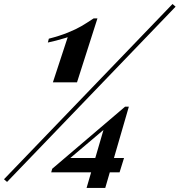

<svg xmlns="http://www.w3.org/2000/svg" viewBox="-133 -844 888 949"><path d="M0 0ZM480 -63 458 7.8H409.7L387.2 85H294.9L317.4 7.8H120.1L125 -9.8L485.4 -316.9H503.9L430.2 -63ZM378.4 -201.7 214.4 -63H337.9ZM128.4 -437 201.7 -660.2 189.5 -656.2Q141.6 -641.6 103.5 -633.8L108.4 -652.8Q162.1 -666.5 202.4 -682.9Q242.7 -699.2 268.6 -714.4Q294.4 -729.5 329.6 -752.9H348.6L247.6 -437ZM-98.1 55.2 -113.3 42 719.7 -824.2 734.9 -811Z"/></svg>

Font: TypoPRO Playfair Display
Style: Italic
Weight: 900
Italic angle: -14°
Designer: Claus Eggers Sørensen
Foundry: Claus Eggers Sørensen
Version: Version 1.004;PS 001.004;hotconv 1.0.70;makeotf.lib2.5.58329